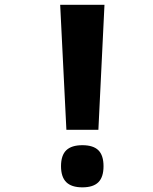

<svg xmlns="http://www.w3.org/2000/svg" viewBox="-20 -779 640 804"><path d="M232 -759H417.5L392 -235.5H258ZM235.5 -83Q235.5 -128.5 257.5 -149.8Q279.5 -171 325 -171Q370.5 -171 392 -149.8Q413.5 -128.5 413.5 -83Q413.5 -37.5 392 -16Q370.5 5.5 325 5.5Q279.5 5.5 257.5 -16.2Q235.5 -38 235.5 -83Z"/></svg>

Font: JuliaMono ExtraBold
Style: Regular
Weight: 800
Monospace: yes
Designer: cormullion
Foundry: corm
Version: Version 0.055; ttfautohint (v1.8.4)